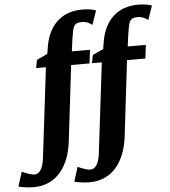

<svg xmlns="http://www.w3.org/2000/svg" viewBox="-190 -875 1051 1185"><g transform="rotate(-5 335.0 -282.0)"><path d="M42.5 79.1C33.7 145.5 12.2 172.9 -19 172.9C-42.5 173.3 -88.9 151.9 -95.2 148.9L-123.5 238.8C-107.4 242.7 -66.4 250.5 -30.8 250.5C123 250.5 191.9 127.9 209.5 -4.4L266.1 -480.5H379.9L390.1 -564H277.8L287.6 -637.2C299.8 -713.9 301.8 -738.8 353 -739.3C385.7 -739.7 406.2 -724.6 418.5 -715.8L448.7 -802.7C422.4 -813.5 389.2 -815.4 361.8 -815.4C231.4 -815.4 156.2 -732.9 133.8 -612.3L125.5 -561.5L59.1 -530.8L48.8 -480.5H109.9ZM388.7 79.1C379.9 145.5 358.4 172.9 327.1 172.9C303.7 173.3 257.3 151.9 251 148.9L222.7 238.8C238.8 242.7 279.8 250.5 315.4 250.5C469.2 250.5 538.1 127.9 555.7 -4.4L612.3 -480.5H726.1L736.3 -564H624L633.8 -637.2C646 -713.9 647.9 -738.8 699.2 -739.3C731.9 -739.7 752.4 -724.6 764.6 -715.8L794.9 -802.7C768.6 -813.5 735.4 -815.4 708 -815.4C577.6 -815.4 502.4 -732.9 480 -612.3L471.7 -561.5L405.3 -530.8L395 -480.5H456.1Z"/></g></svg>

Font: Merriweather
Style: Heavy Italic
Weight: 900
Italic angle: -7.5°
Designer: Eben Sorkin
Foundry: Eben Sorkin
Version: Version 1.001